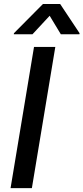

<svg xmlns="http://www.w3.org/2000/svg" viewBox="-20 -969 430 989"><path d="M155.2 -727.3H264.9L144.2 0H34.4ZM51.8 -797.9 201.3 -948.5H289.8L389.9 -797.9L389.2 -792.6H293.3L235.8 -887.8L147.4 -792.6H51.1Z"/></svg>

Font: Inter P Medium
Style: Italic
Weight: 500
Italic angle: 9.39999°
Designer: Rasmus Andersson
Foundry: rsms
Version: Version 3.018;git-588b23468